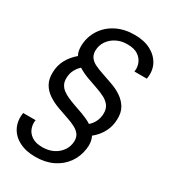

<svg xmlns="http://www.w3.org/2000/svg" viewBox="-224 -823 1036 1166"><g transform="rotate(30 294.0 -240.0)"><path d="M214 232Q148 232 100.5 207Q53 182 31.5 138Q10 94 19 38H106Q101 67 111 95Q121 123 148.5 141.5Q176 160 222 160Q265 160 298.5 143.5Q332 127 352.5 97.5Q373 68 374 30Q374 2 361 -15.5Q348 -33 323.5 -46Q299 -59 266 -70Q233 -81 194 -95Q152 -110 118.5 -132.5Q85 -155 67 -188Q49 -221 51 -267Q52 -314 73.5 -354.5Q95 -395 134 -428Q126 -442 123 -457.5Q120 -473 120 -492Q122 -555 154 -605Q186 -655 241.5 -683.5Q297 -712 369 -712Q436 -712 483 -687Q530 -662 552.5 -618.5Q575 -575 565 -518H478Q483 -547 472.5 -575Q462 -603 435 -621.5Q408 -640 362 -640Q320 -641 285.5 -624Q251 -607 230.5 -577.5Q210 -548 209 -510Q209 -482 222.5 -463.5Q236 -445 260.5 -433Q285 -421 318.5 -410Q352 -399 390 -385Q431 -371 464 -348.5Q497 -326 516 -293.5Q535 -261 533 -213Q532 -166 510.5 -124.5Q489 -83 450 -52Q459 -34 462 -12.5Q465 9 461 35Q453 92 421 136.5Q389 181 336.5 206.5Q284 232 214 232ZM398 -104Q419 -122 431 -147Q443 -172 444 -201Q445 -235 429.5 -256.5Q414 -278 387 -292Q360 -306 326 -317.5Q292 -329 256 -342Q235 -350 217.5 -358.5Q200 -367 186 -376Q168 -361 154.5 -336Q141 -311 140 -279Q139 -253 148.5 -234.5Q158 -216 175 -203Q192 -190 215.5 -179.5Q239 -169 267.5 -159Q296 -149 327 -138Q351 -129 366 -122Q381 -115 398 -104Z"/></g></svg>

Font: DM Sans 18pt
Style: Italic
Weight: 400
Italic angle: -10°
Designer: Colophon Foundry, Jonny Pinhorn
Foundry: Colophon Foundry
Version: Version 4.004;gftools[0.9.30]